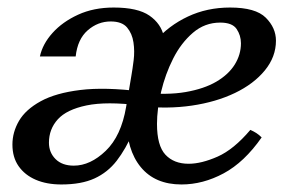

<svg xmlns="http://www.w3.org/2000/svg" viewBox="-20 -475 769 510"><path d="M462 15Q392 15 354 -31Q316 -77 316 -159Q316 -218 336 -271Q356 -324 392 -365.5Q428 -407 479 -431Q530 -455 591 -455Q659 -455 686 -428Q713 -401 713 -367Q713 -324 683.5 -288Q654 -252 604 -228Q554 -204 489.5 -194.5Q425 -185 354 -193L358 -229Q424 -222 473 -230.5Q522 -239 554.5 -258Q587 -277 603.5 -303.5Q620 -330 620 -360Q620 -381 608.5 -398Q597 -415 565 -415Q524 -415 492.5 -388Q461 -361 440 -319.5Q419 -278 408 -231.5Q397 -185 397 -146Q397 -88 419.5 -64Q442 -40 481 -40Q515 -40 558 -59Q601 -78 645 -130Q654 -126 661 -121.5Q668 -117 675 -110Q629 -44 574 -14.5Q519 15 462 15ZM143 15Q104 15 75 2.5Q46 -10 29.5 -33.5Q13 -57 13 -91Q13 -124 30.5 -154Q48 -184 88 -206Q128 -228 193.5 -236Q259 -244 355 -232L351 -195Q263 -206 210 -195Q157 -184 133.5 -158Q110 -132 110 -96Q110 -70 127.5 -52.5Q145 -35 176 -35Q220 -35 261 -74.5Q302 -114 315 -191L334 -125Q314 -79 290 -48Q266 -17 231 -1Q196 15 143 15ZM334 -125 315 -191 329 -274Q332 -291 335 -315Q338 -339 334.5 -362.5Q331 -386 317.5 -402Q304 -418 274 -418Q240 -418 213 -394.5Q186 -371 181 -325H86Q93 -358 119.5 -387.5Q146 -417 187.5 -436Q229 -455 282 -455Q346 -455 377 -433.5Q408 -412 415.5 -377.5Q423 -343 415 -304Z"/></svg>

Font: Poltawski Nowy
Style: Italic
Weight: 400
Italic angle: -12°
Designer: Adam Pótawski, Mateusz Machalski, Borys Kosmynka, Ania Wieluska
Foundry: Capitalics.wtf
Version: Version 1.001;gftools[0.9.25]